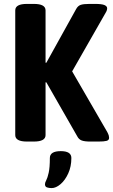

<svg xmlns="http://www.w3.org/2000/svg" viewBox="-20 -722 578 982"><path d="M118 2Q58 2 58 -31V-669Q58 -702 118 -702H153Q213 -702 213 -669V-401H217L369 -675Q378 -692 392.5 -697Q407 -702 438 -702H466Q501 -702 514.5 -696Q528 -690 528 -680Q528 -669 521 -658L349 -357L529 -46Q535 -34 536.5 -28Q538 -22 538 -17Q538 -5 525 -1.5Q512 2 483 2H441Q413 2 398 -3.5Q383 -9 375 -25L217 -301H213V-31Q213 2 153 2ZM244 240Q231 240 220.5 236.5Q210 233 210 220Q210 212 216.5 200Q223 188 229 161.5Q235 135 235 86Q235 51 291 51Q345 51 345 86Q345 130 329 165Q313 200 289.5 220Q266 240 244 240Z"/></svg>

Font: Asap Semi Condensed
Style: Bold
Weight: 700
Width: 4
Designer: Pablo Cosgaya
Foundry: Omnibus-Type
Version: Version 3.001; ttfautohint (v1.8.4.7-5d5b)